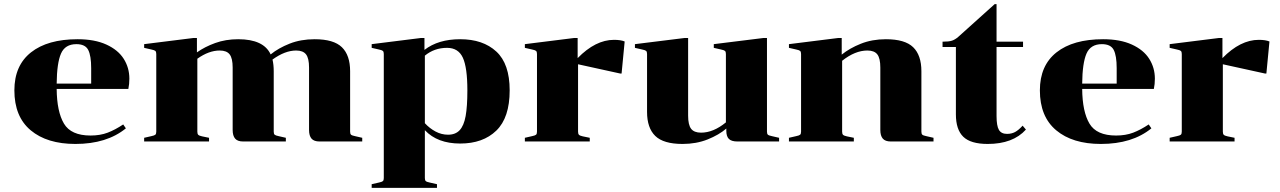

<svg xmlns="http://www.w3.org/2000/svg" viewBox="-20 -689 6232 935"><path d="M421 -29Q468 -29 504.5 -43Q541 -57 580 -83L593 -64Q500 12 347 12Q209 12 129.5 -54.5Q50 -121 50 -249Q50 -370 131 -434Q212 -498 358 -498Q441 -498 498 -472Q555 -446 582.5 -402.5Q610 -359 610 -306Q610 -279 605 -256H256Q257 -145 291.5 -87Q326 -29 421 -29ZM256 -282H424V-357Q424 -418 409.5 -446Q395 -474 352 -474Q297 -474 277 -428Q257 -382 256 -282Z M1140 -498Q1264 -498 1298 -424Q1336 -455 1390.5 -476.5Q1445 -498 1512 -498Q1605 -498 1645 -459Q1685 -420 1685 -342V-48Q1685 -37 1689.5 -33Q1694 -29 1709 -26L1744 -18V0H1536Q1509 0 1497 -14Q1485 -28 1485 -56V-360Q1485 -405 1470.5 -424Q1456 -443 1422 -443Q1368 -443 1307 -399Q1313 -374 1313 -342V-48Q1313 -37 1317.5 -33Q1322 -29 1337 -26L1372 -18V0H1164Q1137 0 1125 -14Q1113 -28 1113 -56V-360Q1113 -405 1098.5 -424Q1084 -443 1050 -443Q997 -443 941 -403V-48Q941 -37 945.5 -32.5Q950 -28 964 -25L998 -18V0H682V-18L717 -26Q732 -29 736.5 -33Q741 -37 741 -48V-426Q741 -437 736.5 -441Q732 -445 717 -448L682 -456V-474L922 -504H939V-434Q977 -461 1028 -479.5Q1079 -498 1140 -498Z M1790 208 1825 200Q1840 197 1844.5 193Q1849 189 1849 178V-426Q1849 -437 1844.5 -441Q1840 -445 1825 -448L1790 -456V-474L2030 -504H2047V-446Q2114 -498 2221 -498Q2332 -498 2397 -438Q2462 -378 2462 -249Q2462 -116 2397 -53Q2332 10 2221 10Q2110 10 2049 -55V178Q2049 189 2053.5 193Q2058 197 2073 200L2108 208V226H1790ZM2049 -418V-89Q2072 -64 2101 -48.5Q2130 -33 2162 -33Q2198 -33 2218.5 -55Q2239 -77 2247.5 -123.5Q2256 -170 2256 -249Q2256 -360 2234 -408Q2212 -456 2157 -456Q2095 -456 2049 -418Z M2970 -495Q3003 -495 3022 -487L3007 -331H3000L2795 -376V-48Q2795 -37 2799.5 -32.5Q2804 -28 2818 -25L2852 -18V0H2536V-18L2571 -26Q2586 -29 2590.5 -33Q2595 -37 2595 -48V-426Q2595 -437 2590.5 -441Q2586 -445 2571 -448L2536 -456V-474L2776 -504H2793V-406Q2880 -495 2970 -495Z M3491 -448 3456 -456V-474L3698 -504H3715V-48Q3715 -37 3719.5 -33Q3724 -29 3739 -26L3774 -18V0H3571Q3542 0 3529.5 -12.5Q3517 -25 3517 -52V-63Q3481 -32 3426 -10Q3371 12 3304 12Q3211 12 3171 -27Q3131 -66 3131 -144V-426Q3131 -437 3126.5 -441Q3122 -445 3107 -448L3072 -456V-474L3314 -504H3331V-126Q3331 -81 3345.5 -62Q3360 -43 3394 -43Q3454 -43 3515 -93V-426Q3515 -437 3510.5 -441Q3506 -445 3491 -448Z M4491 -26 4526 -18V0H4318Q4291 0 4279 -14Q4267 -28 4267 -56V-360Q4267 -405 4252.5 -424Q4238 -443 4204 -443Q4144 -443 4081 -393V-48Q4081 -37 4085.5 -32.5Q4090 -28 4104 -25L4138 -18V0H3822V-18L3857 -26Q3872 -29 3876.5 -33Q3881 -37 3881 -48V-426Q3881 -437 3876.5 -441Q3872 -445 3857 -448L3822 -456V-474L4062 -504H4079V-423Q4117 -454 4172 -476Q4227 -498 4294 -498Q4387 -498 4427 -459Q4467 -420 4467 -342V-48Q4467 -37 4471.5 -33Q4476 -29 4491 -26Z M4570 -460V-486Q4601 -486 4616 -491Q4631 -496 4646 -509L4824 -669H4833V-486H4962V-460H4833V-124Q4833 -76 4844.5 -56.5Q4856 -37 4884 -37Q4906 -37 4923 -46Q4940 -55 4960 -77L4976 -58Q4913 12 4790 12Q4707 12 4671 -23Q4635 -58 4635 -132V-460Z M5415 -29Q5462 -29 5498.5 -43Q5535 -57 5574 -83L5587 -64Q5494 12 5341 12Q5203 12 5123.5 -54.5Q5044 -121 5044 -249Q5044 -370 5125 -434Q5206 -498 5352 -498Q5435 -498 5492 -472Q5549 -446 5576.5 -402.5Q5604 -359 5604 -306Q5604 -279 5599 -256H5250Q5251 -145 5285.5 -87Q5320 -29 5415 -29ZM5250 -282H5418V-357Q5418 -418 5403.5 -446Q5389 -474 5346 -474Q5291 -474 5271 -428Q5251 -382 5250 -282Z M6110 -495Q6143 -495 6162 -487L6147 -331H6140L5935 -376V-48Q5935 -37 5939.5 -32.5Q5944 -28 5958 -25L5992 -18V0H5676V-18L5711 -26Q5726 -29 5730.5 -33Q5735 -37 5735 -48V-426Q5735 -437 5730.5 -441Q5726 -445 5711 -448L5676 -456V-474L5916 -504H5933V-406Q6020 -495 6110 -495Z"/></svg>

Font: Chonburi
Style: Regular
Weight: 400
Designer: Thanarat Vachiruckul and Stawix Ruecha
Foundry: Cadson Demak & Katatrad
Version: Version 1.000